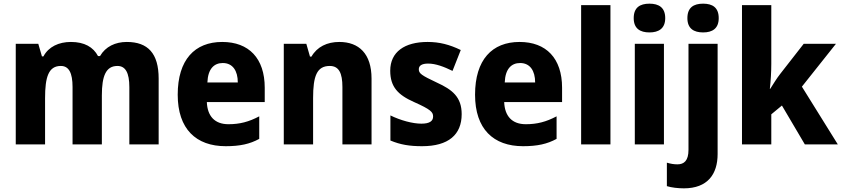

<svg xmlns="http://www.w3.org/2000/svg" viewBox="-20 -881 4593 1048"><path d="M672 -652C610 -652 556 -627 526 -575H515C489 -624 441 -652 367 -652C301 -652 245 -626 217 -573H209L189 -642H66V-93H226V-345C226 -461 245 -521 312 -521C356 -521 376 -483 376 -406V-93H536V-361C536 -466 558 -521 621 -521C665 -521 686 -484 686 -405V-93H846V-452C846 -590 787 -652 672 -652Z M1193 -652C1043 -652 950 -555 950 -364C950 -177 1050 -83 1212 -83C1290 -83 1344 -95 1395 -123V-246C1338 -216 1289 -203 1227 -203C1152 -203 1112 -247 1109 -324H1425V-402C1425 -563 1338 -652 1193 -652ZM1196 -537C1250 -537 1278 -495 1278 -431H1112C1115 -506 1149 -537 1196 -537Z M1832 -652C1766 -652 1711 -626 1680 -572H1672L1652 -642H1529V-93H1689V-346C1689 -465 1709 -521 1780 -521C1830 -521 1849 -482 1849 -406V-93H2008V-452C2008 -588 1939 -652 1832 -652Z M2500 -258C2500 -352 2448 -392 2365 -430C2280 -470 2266 -480 2266 -503C2266 -523 2283 -534 2317 -534C2358 -534 2403 -517 2450 -494L2495 -608C2433 -638 2378 -652 2314 -652C2189 -652 2110 -598 2110 -495C2110 -407 2152 -363 2240 -324C2332 -283 2344 -269 2344 -245C2344 -220 2325 -206 2280 -206C2232 -206 2166 -224 2111 -251V-114C2166 -91 2216 -83 2284 -83C2428 -83 2500 -146 2500 -258Z M2816 -652C2666 -652 2573 -555 2573 -364C2573 -177 2673 -83 2835 -83C2913 -83 2967 -95 3018 -123V-246C2961 -216 2912 -203 2850 -203C2775 -203 2735 -247 2732 -324H3048V-402C3048 -563 2961 -652 2816 -652ZM2819 -537C2873 -537 2901 -495 2901 -431H2735C2738 -506 2772 -537 2819 -537Z M3312 -93V-853H3152V-93Z M3525 -861C3473 -861 3439 -840 3439 -782C3439 -725 3474 -704 3525 -704C3575 -704 3611 -725 3611 -782C3611 -840 3576 -861 3525 -861ZM3604 -642H3445V-93H3604Z M3732 -782C3732 -725 3767 -704 3818 -704C3868 -704 3903 -725 3903 -782C3903 -840 3869 -861 3818 -861C3766 -861 3732 -840 3732 -782ZM3713 147C3842 147 3897 70 3897 -40V-642H3738V-63C3738 -3 3713 16 3678 16C3657 16 3641 13 3620 7V135C3645 143 3682 147 3713 147Z M4190 -533V-853H4030V-93H4190V-257L4248 -305L4373 -93H4553L4357 -408L4543 -642H4367L4239 -478C4220 -454 4202 -424 4184 -396H4182C4187 -440 4190 -487 4190 -533Z"/></svg>

Font: Noto Sans Kannada UI SemiCondensed ExtraBold
Style: Regular
Weight: 800
Width: 4
Designer: Jelle Bosma - Monotype Design Team
Foundry: Monotype Imaging Inc.
Version: Version 2.005